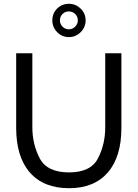

<svg xmlns="http://www.w3.org/2000/svg" viewBox="-20 -980 724 1009"><path d="M65 -700H150V-311Q150 -223 188.5 -148.5Q227 -74 343 -74Q457 -74 495 -148Q533 -222 533 -311V-700H618V-308Q618 -156 546.5 -73.5Q475 9 343 9Q209 9 137 -73.5Q65 -156 65 -308ZM280 -935Q306 -960 342 -960Q378 -960 404 -934.5Q430 -909 430 -873Q430 -837 404 -811Q378 -785 342 -785Q306 -785 280.5 -811Q255 -837 255 -873Q255 -909 280 -935ZM295 -873Q295 -854 308.5 -840Q322 -826 342 -826Q361 -826 375 -840Q389 -854 389 -873Q389 -893 375 -906.5Q361 -920 342 -920Q322 -920 308.5 -906.5Q295 -893 295 -873Z"/></svg>

Font: Lopes Sans
Style: Regular
Weight: 400
Designer: Gabriel Lam, Diego Maldonado
Foundry: TypeRant, Foresti Design
Version: Version 4.000